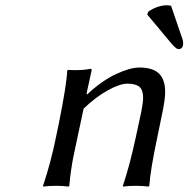

<svg xmlns="http://www.w3.org/2000/svg" viewBox="-20 -691 701 714"><path d="M454.1 -379.9Q425.8 -379.9 381.1 -355.2Q336.4 -330.6 291 -287.1L268.1 -180.2Q257.3 -129.4 253.2 -109.4Q249 -89.4 244.4 -58.1Q239.7 -26.9 237.8 0L234.9 2.9Q216.8 0 189 0Q159.2 0 141.1 2.9L140.1 0Q169.4 -87.9 188 -180.2L199.2 -233.9Q227.5 -374.5 230 -428.2L232.9 -431.2Q239.7 -430.2 257.8 -430.2Q294.4 -430.2 315.9 -435.1Q320.8 -435.1 320.8 -431.2Q320.8 -426.8 319.8 -424.8L301.8 -342.8L304.2 -339.8Q358.9 -391.1 411.4 -415.5Q463.9 -439.9 498 -439.9Q548.3 -439.9 571.3 -417.5Q594.2 -395 594.2 -349.1Q594.2 -324.7 585.9 -282.2L564.9 -180.2Q539.1 -58.1 535.2 0L532.2 2.9Q513.7 0 485.8 0Q456.1 0 438 2.9L437 0Q462.9 -77.6 484.9 -180.2L505.9 -277.8Q512.2 -310.5 512.2 -327.1Q512.2 -356.9 498 -368.4Q483.9 -379.9 454.1 -379.9ZM616.2 -669.4 659.2 -543.5Q661.1 -537.6 661.1 -529.3Q661.1 -508.3 643.1 -508.3Q635.7 -508.3 618.2 -528.3L527.3 -637.2L532.2 -648.4Q566.9 -671.4 602.1 -671.4Q608.4 -671.4 616.2 -669.4Z"/></svg>

Font: Linear Smooth
Style: Italic
Weight: 400
Designer: Philipp H. Poll, Flanker
Foundry: Philipp H. Poll, reworked by Flanker
Version: Version 1.061 | FøM Fix